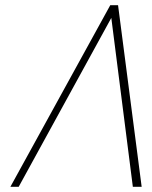

<svg xmlns="http://www.w3.org/2000/svg" viewBox="-20 -720 585 740"><path d="M409 -651 492 0H526L435 -700H405L20 0H52Z"/></svg>

Font: Advent Pro ExtraLight
Style: Italic
Weight: 250
Italic angle: -12°
Version: Version 3.000